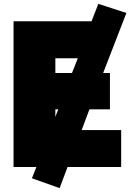

<svg xmlns="http://www.w3.org/2000/svg" viewBox="-20 -833 673 992"><path d="M606 30H329L288 139L145 88L168 30H50V-723H453L488 -813L633 -766L513 -456H548V-268H442L402 -161H606ZM266 -532V-456H352L382 -532ZM266 -268V-228L273 -248L281 -268Z"/></svg>

Font: Repo
Style: ExtraBlack
Weight: 1000
Designer: Stefan Peev
Foundry: Context Ltd
Version: Version 001.000